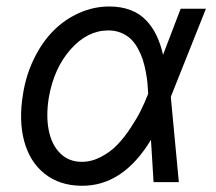

<svg xmlns="http://www.w3.org/2000/svg" viewBox="-20 -573 679 604"><path d="M235.8 11.4Q167.3 10.7 120.6 -26.3Q73.9 -63.2 56.1 -128.9Q38.4 -194.6 52.6 -278.4Q62.1 -337.7 87.2 -388.8Q112.2 -440 147.7 -475.9Q183.2 -511.7 228.9 -532.1Q274.5 -552.6 323.9 -552.6Q361.2 -552.6 390.4 -541.4Q419.7 -530.2 439.6 -509.2Q459.5 -488.3 472.3 -461.6Q485.1 -435 492.9 -400.6L548.3 -545.5H627.8L518.5 -271.3L517.4 -267.4L542.6 0H463.1L454.9 -133.2Q366.5 13.1 235.8 11.4ZM446 -278.1V-279.8Q445.3 -296.2 443.9 -311.4Q442.5 -326.7 438.6 -347.3Q434.7 -367.9 429.2 -385.1Q423.7 -402.3 414.1 -419.9Q404.5 -437.5 392 -449.8Q379.6 -462 361.3 -469.6Q343 -477.3 321 -477.3Q255 -477.3 202.2 -417.8Q149.5 -358.3 133.5 -265.6Q124.3 -208.1 133.5 -162.5Q142.8 -116.8 169.7 -90.4Q196.7 -63.9 237.2 -63.9Q268.1 -63.9 297.6 -79.4Q327.1 -94.8 348.7 -117.2Q370.4 -139.6 390.4 -169.9Q410.5 -200.3 422.6 -224.6Q434.7 -248.9 444.6 -274.1Z"/></svg>

Font: Karasuma Gothic
Style: Italic
Weight: 400
Italic angle: -9.39999°
Designer: Rasmus Andersson / Ryoko Nishizuka
Foundry: Genbu
Version: Version 1.00